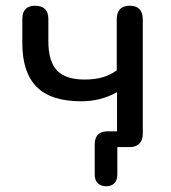

<svg xmlns="http://www.w3.org/2000/svg" viewBox="-20 -514 597 671"><path d="M351 137Q333 137 322 126.5Q311 116 311 96V-10Q311 -32 322.5 -43.5Q334 -55 355 -55H406L389 -36V-192Q361 -176 329.5 -168Q298 -160 264 -160Q158 -160 108 -210.5Q58 -261 58 -363V-448Q58 -471 69.5 -482.5Q81 -494 103 -494Q125 -494 137 -482.5Q149 -471 149 -448V-370Q149 -300 179 -268Q209 -236 276 -236Q310 -236 337 -243.5Q364 -251 388 -268V-446Q388 -494 434 -494Q456 -494 467.5 -482Q479 -470 479 -446V-47Q479 -24 467 -12Q455 0 434 0H371L390 -18V96Q390 116 379.5 126.5Q369 137 351 137Z"/></svg>

Font: Nunito Medium
Style: Regular
Weight: 500
Designer: Vernon Adams
Foundry: Vernon Adams
Version: Version 3.601